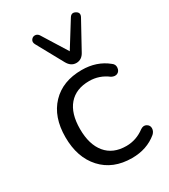

<svg xmlns="http://www.w3.org/2000/svg" viewBox="-189 -852 841 953"><g transform="rotate(-30 231.5 -376.0)"><path d="M278 -538Q247 -538 229 -571L146 -722Q138 -737 146 -748.5Q154 -760 167 -760Q180 -760 189 -748L278 -605L367 -748Q380 -769 401.5 -757Q423 -745 410 -722L327 -571Q310 -538 278 -538ZM282 9Q173 9 109.5 -60.5Q46 -130 46 -246Q46 -362 109.5 -428.5Q173 -495 282 -495Q368 -495 428 -446Q444 -435 442 -416Q440 -397 425.5 -390Q411 -383 392 -393Q345 -429 287 -429Q211 -429 170 -381.5Q129 -334 129 -245Q129 -156 170 -106.5Q211 -57 287 -57Q344 -57 392 -93Q410 -105 425.5 -96Q441 -87 440.5 -70Q440 -53 426 -40Q367 9 282 9Z"/></g></svg>

Font: Nunito
Style: Regular
Weight: 400
Designer: Vernon Adams
Foundry: Vernon Adams
Version: Version 3.602